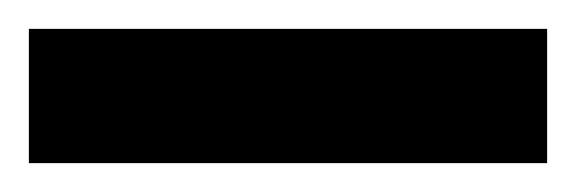

<svg xmlns="http://www.w3.org/2000/svg" viewBox="-20 67 399 133"><path d="M0 180V87H359V180Z"/></svg>

Font: Saira Semi Condensed Medium
Style: Regular
Weight: 500
Width: 4
Designer: Hector Gatti with collaboration of the Omnibus-Type team
Foundry: Omnibus-Type
Version: Version 1.001; ttfautohint (v1.8)